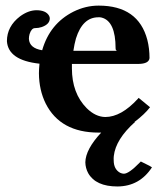

<svg xmlns="http://www.w3.org/2000/svg" viewBox="-20 -465 597 691"><path d="M244.1 -282.2H275.9H400.9Q396 -284.2 396 -291Q396 -389.2 345.2 -401.9Q339.4 -403.3 334 -402.8Q277.3 -402.8 253.4 -326.7Q247.6 -306.2 244.1 -282.2ZM518.1 131.8 526.9 137.2Q482.4 205.6 402.8 206.1Q324.7 206.1 297.4 158.2Q287.6 140.1 287.1 119.1Q288.1 72.3 344.2 12.2H335Q197.3 12.2 144.5 -92.3Q120.6 -140.6 120.1 -201.2Q120.1 -214.8 122.1 -235.8Q9.3 -248 4.9 -316.9Q4.9 -370.1 52.2 -406.2Q81.5 -427.7 110.8 -428.2Q145.5 -428.2 156.7 -408.2Q159.2 -403.3 159.2 -398.9Q159.2 -377.9 130.4 -367.7Q118.7 -363.8 106 -363.8Q93.3 -363.8 86.4 -342.3Q84 -333.5 84 -325.2Q85.9 -291.5 131.8 -284.2Q159.2 -379.9 244.1 -422.9Q288.1 -444.8 335 -444.8Q478 -444.8 510.3 -321.3Q518.1 -290.5 518.1 -255.9Q516.1 -235.4 478 -234.9H238.8V-219.2Q238.8 -129.4 292 -75.7Q323.7 -44.4 358.9 -43.9Q416 -43.9 476.1 -109.4Q478 -111.8 479 -112.8L520 -79.1Q501 -54.2 463.9 -25.9H465.8Q396.5 36.1 389.6 96.2Q388.7 104.5 389.2 111.8Q389.2 144 412.1 156.7Q419.4 160.2 425.8 160.2Q443.8 160.2 482.9 120.1Q485.4 117.7 486.8 116.2Z"/></svg>

Font: Linux Libertine O
Style: Semibold
Weight: 700
Designer: Philipp H. Poll
Foundry: Philipp H. Poll
Version: Version 5.0.0